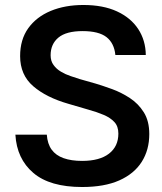

<svg xmlns="http://www.w3.org/2000/svg" viewBox="-20 -737 650 770"><path d="M442.7 -516.3Q438 -564 407 -588.2Q376 -612.3 311.3 -612.3Q245.7 -612.3 214.3 -586.3Q183 -560.3 183 -515.3Q183 -492.3 194.7 -476.3Q206.3 -460.3 224.2 -449.7Q242 -439 262.2 -432.2Q282.3 -425.3 299.3 -420L363.7 -401.7Q392.7 -393 429.5 -379.7Q466.3 -366.3 500.5 -344Q534.7 -321.7 556.7 -286.7Q578.7 -251.7 578.7 -199.3Q578.7 -135.7 548.3 -87.8Q518 -40 458.3 -13.5Q398.7 13 309.3 13Q180 13 113.7 -43.5Q47.3 -100 41.7 -197H167.7Q170.3 -160 187.2 -136.8Q204 -113.7 235 -102.7Q266 -91.7 309.3 -91.7Q379.3 -91.7 417 -120.7Q454.7 -149.7 454.7 -201.3Q454.7 -230.3 438.8 -247.5Q423 -264.7 396 -276.2Q369 -287.7 335.3 -297L254.3 -320.7Q165.7 -346 113.2 -391.3Q60.7 -436.7 60.7 -512Q60.7 -578.3 93.3 -623.8Q126 -669.3 183.3 -693.2Q240.7 -717 314.3 -717Q393.3 -717 448.8 -691.5Q504.3 -666 534.2 -620.7Q564 -575.3 564.7 -516.3Z"/></svg>

Font: Asta Sans Light
Style: Regular
Weight: 300
Designer: 42dot
Version: Version 1.000